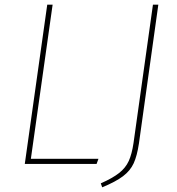

<svg xmlns="http://www.w3.org/2000/svg" viewBox="-20 -701 755 821"><path d="M205 -681 112 -22H401L393 0H86L182 -681ZM574 -87Q566 -34 551.5 -2.5Q537 29 506 52.5Q475 76 417 100L411 83Q461 61 489 39Q517 17 530.5 -12.5Q544 -42 551 -90L634 -681H657Z"/></svg>

Font: Fira Sans Thin
Style: Italic
Weight: 250
Italic angle: -8°
Designer: Carrois Corporate & Edenspiekermann AG
Foundry: Carrois Corporate GbR & Edenspiekermann AG
Version: Version 4.203